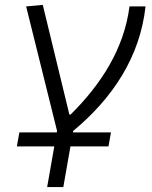

<svg xmlns="http://www.w3.org/2000/svg" viewBox="-20 -544 626 789"><path d="M49.3 57.6H203.1L173.8 224.6H240.2L269.5 57.6H425.8L436 0H279.8L280.8 -5.9C443.8 -141.6 555.2 -310.1 578.1 -517.6H512.2C489.7 -343.3 395.5 -197.3 270 -73.2H265.1L155.8 -523.9L87.4 -517.6L214.4 -6.3L213.4 0H59.6Z"/></svg>

Font: Cascadia Mono NF Light
Style: Italic
Weight: 300
Italic angle: -10°
Monospace: yes
Designer: Aaron Bell
Foundry: Saja Typeworks
Version: Version 2404.023